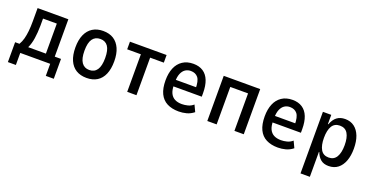

<svg xmlns="http://www.w3.org/2000/svg" viewBox="-29 -1159 3835 1989"><g transform="rotate(20 1888.0 -164.0)"><path d="M43 133V-86H91Q111 -120 121 -158Q131 -196 136 -243.5Q141 -291 141 -353V-498H480V-86H549V133H461V0H131V133ZM188 -84H383V-415H231V-334Q230 -259 220.5 -195.5Q211 -132 188 -84Z M863 9Q795 9 747 -20.5Q699 -50 673.5 -108Q648 -166 648 -250Q648 -333 673.5 -390.5Q699 -448 747 -478Q795 -508 862 -508Q931 -508 978 -478Q1025 -448 1050.5 -390.5Q1076 -333 1076 -250Q1076 -166 1051 -108Q1026 -50 978.5 -20.5Q931 9 863 9ZM862 -78Q918 -78 947 -120.5Q976 -163 976 -250Q976 -338 947 -379Q918 -420 863 -420Q807 -420 777.5 -379Q748 -338 748 -250Q748 -163 777.5 -120.5Q807 -78 862 -78Z M1310 0V-414H1159V-498H1563V-414H1412V0Z M1879 9Q1804 9 1750.5 -18.5Q1697 -46 1669.5 -103.5Q1642 -161 1642 -249Q1642 -327 1666 -385Q1690 -443 1738.5 -475.5Q1787 -508 1857 -508Q1921 -508 1965 -479Q2009 -450 2031 -394Q2053 -338 2053 -257V-217H1722V-289H1981L1965 -269Q1965 -359 1937 -394Q1909 -429 1856 -429Q1823 -429 1797 -412Q1771 -395 1755.5 -359Q1740 -323 1740 -263V-236Q1740 -177 1757 -142Q1774 -107 1806 -90.5Q1838 -74 1884 -74Q1915 -74 1949 -82.5Q1983 -91 2010 -115L2044 -43Q2006 -13 1964 -2Q1922 9 1879 9Z M2193 0V-498H2595V0H2492V-413H2296V0Z M2972 9Q2897 9 2843.5 -18.5Q2790 -46 2762.5 -103.5Q2735 -161 2735 -249Q2735 -327 2759 -385Q2783 -443 2831.5 -475.5Q2880 -508 2950 -508Q3014 -508 3058 -479Q3102 -450 3124 -394Q3146 -338 3146 -257V-217H2815V-289H3074L3058 -269Q3058 -359 3030 -394Q3002 -429 2949 -429Q2916 -429 2890 -412Q2864 -395 2848.5 -359Q2833 -323 2833 -263V-236Q2833 -177 2850 -142Q2867 -107 2899 -90.5Q2931 -74 2977 -74Q3008 -74 3042 -82.5Q3076 -91 3103 -115L3137 -43Q3099 -13 3057 -2Q3015 9 2972 9Z M3286 180V-499H3378V-397H3383Q3404 -454 3440 -481Q3476 -508 3530 -508Q3590 -508 3632 -476Q3674 -444 3696 -386.5Q3718 -329 3718 -249Q3718 -172 3696.5 -114Q3675 -56 3633.5 -23.5Q3592 9 3531 9Q3478 9 3445 -17.5Q3412 -44 3393 -95H3389V180ZM3502 -74Q3560 -74 3588 -120.5Q3616 -167 3616 -250Q3616 -334 3588.5 -379.5Q3561 -425 3502 -425Q3443 -425 3415.5 -379Q3388 -333 3388 -250Q3388 -167 3415.5 -120.5Q3443 -74 3502 -74Z"/></g></svg>

Font: Nunito Sans 7pt Condensed SemiBold
Style: Regular
Weight: 600
Width: 3
Designer: Vernon Adams
Foundry: Vernon Adams
Version: Version 3.101;gftools[0.9.27]